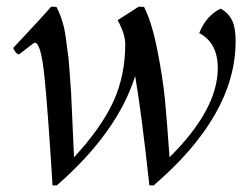

<svg xmlns="http://www.w3.org/2000/svg" viewBox="-20 -541 753 581"><path d="M336 -480 400 -521 416 -520Q440 -472 456.5 -387.5Q473 -303 479 -241Q485 -179 493 -65Q639 -210 639 -335Q639 -411 583 -441Q604 -494 648 -515Q672 -501 682.5 -479Q693 -457 693 -416Q693 -193 445 20H432Q408 -201 389 -311Q336 -141 152 20H139Q125 -207 114.5 -309.5Q104 -412 85 -412Q83 -412 37 -376Q26 -380 20 -396Q102 -483 135 -521L151 -520Q172 -478 178.5 -431.5Q185 -385 187 -367Q189 -349 191.5 -311Q194 -273 195 -264L204 -65Q287 -155 323 -233.5Q359 -312 359 -408Q359 -438 336 -480Z"/></svg>

Font: Rosarivo
Style: Italic
Weight: 400
Version: Version 1.003